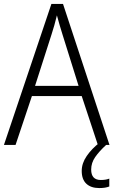

<svg xmlns="http://www.w3.org/2000/svg" viewBox="-20 -736 577 975"><path d="M477 0 395 -248H142L59 0H0L241 -716H300L536 0ZM297 -562Q291 -581 283 -608Q275 -635 269 -658Q263 -633 256 -608Q249 -583 242 -562L158 -300H379ZM443 125Q443 178 492 178Q506 178 517 176Q528 174 535 171V211Q525 215 512.5 217Q500 219 484 219Q442 219 418.5 197Q395 175 395 132Q395 93 420.5 56Q446 19 486 -12L519 0Q484 32 463.5 61.5Q443 91 443 125Z"/></svg>

Font: Noto Sans Lao UI SemCond Light
Style: Regular
Weight: 300
Width: 4
Designer: Monotype Design Team
Foundry: Monotype Imaging Inc.
Version: Version 2.000; ttfautohint (v1.8.4.7-5d5b)